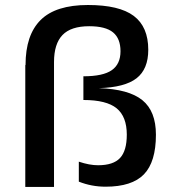

<svg xmlns="http://www.w3.org/2000/svg" viewBox="-20 -740 685 760"><path d="M80.1 -481.9 81.1 -482.9Q81.1 -601.6 140.9 -660.9Q200.7 -720.2 328.1 -720.2Q452.1 -720.2 509.5 -677Q566.9 -633.8 566.9 -543Q566.9 -466.3 520.5 -430.2Q474.1 -394 371.1 -391.1Q489.7 -387.2 543.5 -343.5Q597.2 -299.8 597.2 -207Q597.2 -99.1 549.8 -50Q502.4 -1 397.9 -1Q342.3 -1 292 -21V-100.1Q334 -85.9 368.2 -85.9Q428.2 -85.9 455.1 -114.5Q481.9 -143.1 481.9 -207Q481.9 -278.3 441.7 -311.3Q401.4 -344.2 310.1 -344.2V-438Q387.7 -438 422.4 -462.2Q457 -486.3 457 -537.1Q457 -587.4 427.5 -611.8Q397.9 -636.2 333 -636.2Q260.7 -636.2 227.3 -601.3Q193.8 -566.4 193.8 -494.1V0H80.1Z"/></svg>

Font: Fivo Sans Modern Med
Style: Regular
Weight: 450
Designer: Alexander Slobzheninov
Foundry: Alexander Slobzheninov
Version: 1.0